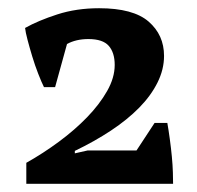

<svg xmlns="http://www.w3.org/2000/svg" viewBox="-20 -833 480 467"><path d="M114 -621H87Q81 -633 73 -653.5Q65 -674 58.5 -695.5Q52 -717 47 -736Q42 -755 41 -765Q73 -783 119.5 -798Q166 -813 221 -813Q304 -813 341.5 -780.5Q379 -748 379 -697Q379 -664 363 -632Q347 -600 318.5 -571Q290 -542 250 -515.5Q210 -489 162 -466V-460L193 -467H312L356 -534H387Q390 -517 393 -495Q396 -473 398 -452Q400 -431 400.5 -413.5Q401 -396 401 -386H44V-437Q85 -460 123.5 -488.5Q162 -517 192 -548Q222 -579 240.5 -611.5Q259 -644 259 -675Q259 -705 244.5 -721.5Q230 -738 195 -738Q165 -738 143 -726Z"/></svg>

Font: PT Serif
Style: Bold
Weight: 700
Designer: A.Korolkova, O.Umpeleva, V.Yefimov
Foundry: ParaType Ltd
Version: Version 1.000W OFL; ttfautohint (v1.6)